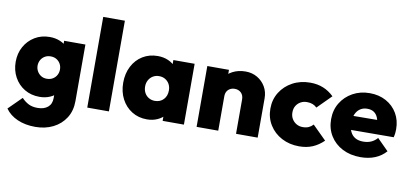

<svg xmlns="http://www.w3.org/2000/svg" viewBox="-82 -1013 3257 1520"><g transform="rotate(10 1546.0 -253.5)"><path d="M259 222Q178 222 115.5 194.5Q53 167 18 117L123 13Q148 40 178 55.5Q208 71 251 71Q303 71 333.5 45.5Q364 20 364 -28V-155L392 -261L367 -366V-489H538V-34Q538 44 501.5 101.5Q465 159 402 190.5Q339 222 259 222ZM251 -18Q183 -18 130.5 -49.5Q78 -81 48 -136Q18 -191 18 -259Q18 -327 48 -381Q78 -435 130.5 -467Q183 -499 251 -499Q297 -499 335.5 -482.5Q374 -466 398 -436.5Q422 -407 428 -368V-149Q422 -110 397.5 -80.5Q373 -51 335 -34.5Q297 -18 251 -18ZM283 -169Q311 -169 331.5 -181.5Q352 -194 363 -214.5Q374 -235 374 -259Q374 -284 363 -304Q352 -324 332 -336.5Q312 -349 284 -349Q257 -349 236.5 -336.5Q216 -324 205 -303.5Q194 -283 194 -259Q194 -236 205 -215.5Q216 -195 236 -182Q256 -169 283 -169Z M639 0V-729H813V0Z M1119 10Q1051 10 998 -23Q945 -56 915 -113.5Q885 -171 885 -244Q885 -318 915 -376Q945 -434 998 -466.5Q1051 -499 1119 -499Q1165 -499 1203 -482.5Q1241 -466 1265.5 -436Q1290 -406 1295 -368V-122Q1290 -83 1265.5 -53.5Q1241 -24 1203 -7Q1165 10 1119 10ZM1156 -145Q1199 -145 1225.5 -173Q1252 -201 1252 -245Q1252 -274 1240 -296Q1228 -318 1206.5 -331Q1185 -344 1157 -344Q1129 -344 1107.5 -331Q1086 -318 1073.5 -295.5Q1061 -273 1061 -245Q1061 -216 1073 -193.5Q1085 -171 1107 -158Q1129 -145 1156 -145ZM1245 0V-131L1270 -251L1245 -369V-489H1416V0Z M1835 0V-276Q1835 -310 1815 -329.5Q1795 -349 1764 -349Q1743 -349 1726.5 -340Q1710 -331 1701 -315Q1692 -299 1692 -276L1624 -308Q1624 -367 1650 -409.5Q1676 -452 1721.5 -475.5Q1767 -499 1825 -499Q1878 -499 1919.5 -474.5Q1961 -450 1985 -409Q2009 -368 2009 -316V0ZM1518 0V-489H1692V0Z M2343 11Q2265 11 2202.5 -22Q2140 -55 2104 -113Q2068 -171 2068 -244Q2068 -318 2104.5 -376Q2141 -434 2203.5 -467.5Q2266 -501 2345 -501Q2402 -501 2449 -482Q2496 -463 2535 -425L2425 -315Q2410 -330 2390.5 -337.5Q2371 -345 2345 -345Q2317 -345 2294.5 -332.5Q2272 -320 2258.5 -298Q2245 -276 2245 -245Q2245 -215 2258.5 -192.5Q2272 -170 2294.5 -157Q2317 -144 2345 -144Q2373 -144 2393 -153Q2413 -162 2428 -179L2539 -69Q2498 -29 2450.5 -9Q2403 11 2343 11Z M2836 11Q2754 11 2691 -21.5Q2628 -54 2592 -112Q2556 -170 2556 -245Q2556 -319 2591 -376.5Q2626 -434 2686.5 -467.5Q2747 -501 2823 -501Q2897 -501 2954.5 -469.5Q3012 -438 3044.5 -382.5Q3077 -327 3077 -256Q3077 -241 3075.5 -225.5Q3074 -210 3069 -190L2638 -188V-300L3000 -303L2922 -254Q2921 -295 2910 -321.5Q2899 -348 2878 -362Q2857 -376 2825 -376Q2792 -376 2768 -360Q2744 -344 2731 -315Q2718 -286 2718 -245Q2718 -203 2732 -173.5Q2746 -144 2772 -129Q2798 -114 2836 -114Q2872 -114 2899.5 -126Q2927 -138 2949 -163L3040 -72Q3004 -31 2952.5 -10Q2901 11 2836 11Z"/></g></svg>

Font: Outfit ExtraBold
Style: Regular
Weight: 800
Designer: Rodrigo Fuenzalida
Foundry: fragTYPE
Version: Version 1.100;gftools[0.9.27]